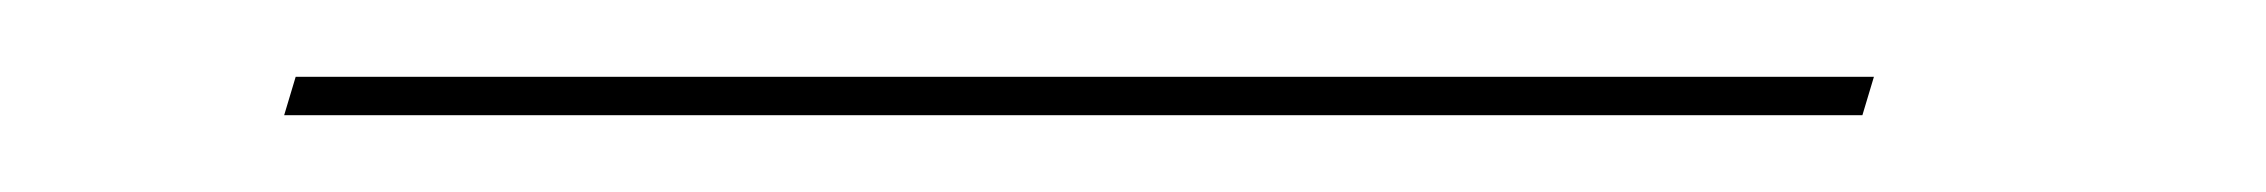

<svg xmlns="http://www.w3.org/2000/svg" viewBox="-20 80 590 50"><path d="M54 110 57 100H468L465 110Z"/></svg>

Font: EauTestInfant Hairline
Style: Italic
Weight: 250
Italic angle: -12°
Designer: Christian Thalmann (Catharsis Fonts)
Version: Version 0.001;PS 000.001;hotconv 1.0.88;makeotf.lib2.5.64775